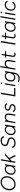

<svg xmlns="http://www.w3.org/2000/svg" viewBox="4132 -4892 972 9277"><g transform="rotate(-90 4618.5 -254.0)"><path d="M67 -354Q85 -458 140.5 -539.5Q196 -621 279 -666.5Q362 -712 459 -712Q558 -712 627.5 -665Q697 -618 726.5 -535Q756 -452 738 -346Q721 -242 665.5 -160.5Q610 -79 527 -33.5Q444 12 349 12Q250 12 179.5 -34.5Q109 -81 79 -164.5Q49 -248 67 -354ZM675 -354Q690 -441 667.5 -509.5Q645 -578 590.5 -616Q536 -654 458 -654Q378 -654 308.5 -614.5Q239 -575 192 -505Q145 -435 130 -346Q116 -259 139 -190.5Q162 -122 217 -84Q272 -46 351 -46Q430 -46 498.5 -85.5Q567 -125 613.5 -195Q660 -265 675 -354Z M1194 -93 1262 -500H1322L1238 0H1181ZM813 -196Q813 -275 847.5 -348Q882 -421 944 -466.5Q1006 -512 1084 -512Q1167 -512 1215.5 -456Q1264 -400 1264 -308Q1264 -207 1226.5 -134.5Q1189 -62 1129 -25Q1069 12 1004 12Q949 12 905.5 -14.5Q862 -41 837.5 -88.5Q813 -136 813 -196ZM1225 -303Q1225 -373 1189.5 -415.5Q1154 -458 1094 -458Q1030 -458 979.5 -420.5Q929 -383 901 -323Q873 -263 873 -200Q873 -130 912.5 -86Q952 -42 1017 -42Q1079 -42 1126.5 -80.5Q1174 -119 1199.5 -179.5Q1225 -240 1225 -303Z M1505 -700H1565L1448 0H1388ZM1443 -215 1760 -500H1842L1480 -174ZM1553 -304 1597 -347 1776 0H1703Z M2107 -143 2169 -162Q2178 -112 2222.5 -79Q2267 -46 2335 -46Q2394 -46 2444.5 -64Q2495 -82 2526 -117Q2557 -152 2557 -202Q2557 -253 2522 -277Q2487 -301 2411 -319L2343 -335Q2277 -351 2236.5 -389.5Q2196 -428 2196 -492Q2196 -557 2230 -607Q2264 -657 2324.5 -684.5Q2385 -712 2462 -712Q2528 -712 2575.5 -689Q2623 -666 2649 -631Q2675 -596 2680 -559L2619 -540Q2606 -595 2562.5 -624.5Q2519 -654 2451 -654Q2400 -654 2356.5 -634.5Q2313 -615 2287 -580Q2261 -545 2261 -501Q2261 -457 2287 -433Q2313 -409 2363 -397L2446 -377Q2538 -355 2579.5 -313.5Q2621 -272 2621 -202Q2621 -142 2584 -93Q2547 -44 2484.5 -16Q2422 12 2348 12Q2272 12 2220.5 -9.5Q2169 -31 2142 -66Q2115 -101 2107 -143Z M3108 -93 3176 -500H3236L3152 0H3095ZM2727 -196Q2727 -275 2761.5 -348Q2796 -421 2858 -466.5Q2920 -512 2998 -512Q3081 -512 3129.5 -456Q3178 -400 3178 -308Q3178 -207 3140.5 -134.5Q3103 -62 3043 -25Q2983 12 2918 12Q2863 12 2819.5 -14.5Q2776 -41 2751.5 -88.5Q2727 -136 2727 -196ZM3139 -303Q3139 -373 3103.5 -415.5Q3068 -458 3008 -458Q2944 -458 2893.5 -420.5Q2843 -383 2815 -323Q2787 -263 2787 -200Q2787 -130 2826.5 -86Q2866 -42 2931 -42Q2993 -42 3040.5 -80.5Q3088 -119 3113.5 -179.5Q3139 -240 3139 -303Z M3386 -500H3442L3430 -408L3362 0H3302ZM3704 -258H3765L3721 0H3661ZM3592 -456Q3519 -456 3469.5 -402.5Q3420 -349 3404 -255L3367 -259Q3381 -339 3412.5 -395.5Q3444 -452 3492.5 -482Q3541 -512 3604 -512Q3698 -512 3743 -453.5Q3788 -395 3769 -284L3765 -258H3704Q3723 -373 3692.5 -414.5Q3662 -456 3592 -456Z M3844 -107 3900 -123Q3910 -86 3943 -64.5Q3976 -43 4018 -43Q4076 -43 4120.5 -70Q4165 -97 4165 -145Q4165 -173 4143 -191.5Q4121 -210 4075 -223L4028 -236Q3971 -252 3939 -283Q3907 -314 3907 -354Q3907 -401 3932.5 -437Q3958 -473 4004.5 -492.5Q4051 -512 4111 -512Q4176 -512 4217.5 -484Q4259 -456 4270 -407L4214 -388Q4203 -426 4177 -441.5Q4151 -457 4101 -457Q4045 -457 4006 -429Q3967 -401 3967 -360Q3967 -340 3988.5 -322Q4010 -304 4051 -293L4092 -282Q4161 -263 4193.5 -228.5Q4226 -194 4226 -147Q4226 -102 4199.5 -65.5Q4173 -29 4127.5 -8.5Q4082 12 4028 12Q3947 12 3900 -23Q3853 -58 3844 -107Z M4714 -700H4778L4671 -58H5010L5000 0H4597Z M5175 -500H5235L5149 0H5089ZM5193 -670Q5193 -687 5205 -698.5Q5217 -710 5233 -710Q5250 -710 5261.5 -698.5Q5273 -687 5273 -670Q5273 -654 5261.5 -642Q5250 -630 5233 -630Q5217 -630 5205 -642Q5193 -654 5193 -670Z M5292 165 5288 163 5315 115Q5320 118 5324 121Q5349 135 5387.5 146Q5426 157 5467 157Q5551 157 5610 106Q5669 55 5686 -48L5762 -500H5822L5746 -44Q5732 40 5691 98Q5650 156 5591.5 184Q5533 212 5466 212Q5379 212 5292 165ZM5320 -262Q5332 -335 5370 -391.5Q5408 -448 5464 -480Q5520 -512 5584 -512Q5648 -512 5692.5 -479Q5737 -446 5755 -387.5Q5773 -329 5761 -254Q5749 -180 5712 -122.5Q5675 -65 5621.5 -32.5Q5568 0 5506 0Q5440 0 5393 -33.5Q5346 -67 5326.5 -126.5Q5307 -186 5320 -262ZM5722 -262Q5731 -319 5718.5 -364.5Q5706 -410 5673.5 -435Q5641 -460 5594 -460Q5542 -460 5496.5 -433.5Q5451 -407 5420 -360Q5389 -313 5379 -254Q5369 -196 5383.5 -150Q5398 -104 5433.5 -78.5Q5469 -53 5519 -53Q5567 -53 5610 -80Q5653 -107 5682.5 -154.5Q5712 -202 5722 -262Z M6008 -720H6068L5948 0H5888ZM6290 -258 6355 -284 6307 0H6247ZM6178 -456Q6105 -456 6055.5 -402.5Q6006 -349 5990 -255L5953 -259Q5967 -339 5998.5 -395.5Q6030 -452 6078.5 -482Q6127 -512 6190 -512Q6284 -512 6329 -453.5Q6374 -395 6355 -284L6351 -258H6290Q6309 -373 6278.5 -414.5Q6248 -456 6178 -456Z M6508 -130 6596 -656H6656L6567 -126Q6560 -86 6577.5 -64.5Q6595 -43 6634 -43Q6646 -43 6659 -47.5Q6672 -52 6699 -66L6719 -12Q6688 3 6668 7.5Q6648 12 6627 12Q6560 12 6528.5 -25.5Q6497 -63 6508 -130ZM6481 -500H6789L6780 -445H6472Z M7213 -700H7277L7160 0H7096Z M7401 -130 7489 -656H7549L7460 -126Q7453 -86 7470.5 -64.5Q7488 -43 7527 -43Q7539 -43 7552 -47.5Q7565 -52 7592 -66L7612 -12Q7581 3 7561 7.5Q7541 12 7520 12Q7453 12 7421.5 -25.5Q7390 -63 7401 -130ZM7374 -500H7682L7673 -445H7365Z M8103 -93 8171 -500H8231L8147 0H8090ZM7722 -196Q7722 -275 7756.5 -348Q7791 -421 7853 -466.5Q7915 -512 7993 -512Q8076 -512 8124.5 -456Q8173 -400 8173 -308Q8173 -207 8135.5 -134.5Q8098 -62 8038 -25Q7978 12 7913 12Q7858 12 7814.5 -14.5Q7771 -41 7746.5 -88.5Q7722 -136 7722 -196ZM8134 -303Q8134 -373 8098.5 -415.5Q8063 -458 8003 -458Q7939 -458 7888.5 -420.5Q7838 -383 7810 -323Q7782 -263 7782 -200Q7782 -130 7821.5 -86Q7861 -42 7926 -42Q7988 -42 8035.5 -80.5Q8083 -119 8108.5 -179.5Q8134 -240 8134 -303Z M8419 -720H8479L8357 0H8297Z M8599 -500H8659L8573 0H8513ZM8617 -670Q8617 -687 8629 -698.5Q8641 -710 8657 -710Q8674 -710 8685.5 -698.5Q8697 -687 8697 -670Q8697 -654 8685.5 -642Q8674 -630 8657 -630Q8641 -630 8629 -642Q8617 -654 8617 -670Z M8743 -254Q8755 -329 8795.5 -387.5Q8836 -446 8896 -479Q8956 -512 9026 -512Q9073 -512 9112 -497.5Q9151 -483 9178.5 -455.5Q9206 -428 9220 -391L9165 -367Q9149 -410 9112.5 -433.5Q9076 -457 9025 -457Q8971 -457 8923.5 -430Q8876 -403 8843.5 -355Q8811 -307 8801 -246Q8791 -187 8806.5 -140.5Q8822 -94 8859 -68.5Q8896 -43 8949 -43Q9004 -43 9051.5 -71.5Q9099 -100 9130 -149L9180 -117Q9139 -56 9078.5 -22Q9018 12 8948 12Q8876 12 8825 -22Q8774 -56 8752 -116.5Q8730 -177 8743 -254Z"/></g></svg>

Font: Oak Sans Light Italic
Style: Regular
Weight: 400
Italic angle: -9.5°
Foundry: Erik Kennedy, Walven
Version: Version 1.000;Glyphs 3.1.2 (3151)